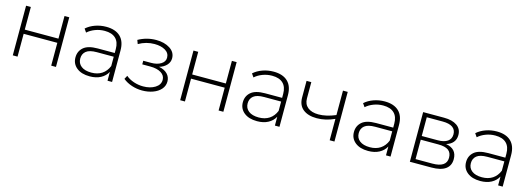

<svg xmlns="http://www.w3.org/2000/svg" viewBox="-2 -1236 5359 1950"><g transform="rotate(15 2677.0 -261.5)"><path d="M108 -522H158V-284H512V-522H562V0H512V-240H158V0H108Z M1152 -331V0H1104V-93Q1079 -47 1031 -21.5Q983 4 916 4Q829 4 778.5 -37Q728 -78 728 -145Q728 -210 774.5 -250.5Q821 -291 923 -291H1102V-333Q1102 -406 1062.5 -444Q1023 -482 947 -482Q895 -482 847.5 -464Q800 -446 767 -416L742 -452Q781 -487 836 -506.5Q891 -526 951 -526Q1048 -526 1100 -476.5Q1152 -427 1152 -331ZM1102 -154V-252H924Q847 -252 812.5 -224Q778 -196 778 -147Q778 -96 816 -66.5Q854 -37 923 -37Q988 -37 1033.5 -67Q1079 -97 1102 -154Z M1694 -149Q1694 -103 1663.5 -68Q1633 -33 1581 -14Q1529 5 1468 5Q1412 5 1358.5 -12.5Q1305 -30 1265 -63L1285 -100Q1320 -70 1368.5 -54Q1417 -38 1467 -38Q1541 -38 1592 -69.5Q1643 -101 1643 -153Q1643 -199 1600.5 -225.5Q1558 -252 1486 -252H1402V-290H1484Q1547 -290 1587.5 -315Q1628 -340 1628 -382Q1628 -431 1583.5 -457.5Q1539 -484 1470 -484Q1382 -484 1304 -439L1289 -479Q1377 -528 1476 -528Q1563 -528 1621 -490.5Q1679 -453 1679 -389Q1679 -348 1650 -317Q1621 -286 1573 -272Q1631 -261 1662.5 -228.5Q1694 -196 1694 -149Z M1868 -522H1918V-284H2272V-522H2322V0H2272V-240H1918V0H1868Z M2912 -331V0H2864V-93Q2839 -47 2791 -21.5Q2743 4 2676 4Q2589 4 2538.5 -37Q2488 -78 2488 -145Q2488 -210 2534.5 -250.5Q2581 -291 2683 -291H2862V-333Q2862 -406 2822.5 -444Q2783 -482 2707 -482Q2655 -482 2607.5 -464Q2560 -446 2527 -416L2502 -452Q2541 -487 2596 -506.5Q2651 -526 2711 -526Q2808 -526 2860 -476.5Q2912 -427 2912 -331ZM2862 -154V-252H2684Q2607 -252 2572.5 -224Q2538 -196 2538 -147Q2538 -96 2576 -66.5Q2614 -37 2683 -37Q2748 -37 2793.5 -67Q2839 -97 2862 -154Z M3490 -522V0H3440V-225Q3347 -182 3254 -182Q3162 -182 3109.5 -224Q3057 -266 3057 -348V-522H3107V-351Q3107 -290 3148 -257Q3189 -224 3261 -224Q3343 -224 3440 -265V-522Z M4080 -331V0H4032V-93Q4007 -47 3959 -21.5Q3911 4 3844 4Q3757 4 3706.5 -37Q3656 -78 3656 -145Q3656 -210 3702.5 -250.5Q3749 -291 3851 -291H4030V-333Q4030 -406 3990.5 -444Q3951 -482 3875 -482Q3823 -482 3775.5 -464Q3728 -446 3695 -416L3670 -452Q3709 -487 3764 -506.5Q3819 -526 3879 -526Q3976 -526 4028 -476.5Q4080 -427 4080 -331ZM4030 -154V-252H3852Q3775 -252 3740.5 -224Q3706 -196 3706 -147Q3706 -96 3744 -66.5Q3782 -37 3851 -37Q3916 -37 3961.5 -67Q4007 -97 4030 -154Z M4707 -140Q4707 -72 4657.5 -36Q4608 0 4509 0H4283V-522H4503Q4590 -522 4639.5 -487.5Q4689 -453 4689 -389Q4689 -343 4663.5 -312.5Q4638 -282 4592 -269Q4707 -249 4707 -140ZM4332 -284H4500Q4567 -284 4603 -309.5Q4639 -335 4639 -383Q4639 -432 4603.5 -456.5Q4568 -481 4500 -481H4332ZM4657 -142Q4657 -195 4623 -220Q4589 -245 4516 -245H4332V-41H4508Q4657 -41 4657 -142Z M5259 -331V0H5211V-93Q5186 -47 5138 -21.5Q5090 4 5023 4Q4936 4 4885.5 -37Q4835 -78 4835 -145Q4835 -210 4881.5 -250.5Q4928 -291 5030 -291H5209V-333Q5209 -406 5169.5 -444Q5130 -482 5054 -482Q5002 -482 4954.5 -464Q4907 -446 4874 -416L4849 -452Q4888 -487 4943 -506.5Q4998 -526 5058 -526Q5155 -526 5207 -476.5Q5259 -427 5259 -331ZM5209 -154V-252H5031Q4954 -252 4919.5 -224Q4885 -196 4885 -147Q4885 -96 4923 -66.5Q4961 -37 5030 -37Q5095 -37 5140.5 -67Q5186 -97 5209 -154Z"/></g></svg>

Font: Montserrat Atlas Light
Style: Regular
Weight: 300
Designer: Julieta Ulanovsky
Foundry: Julieta Ulanovsky
Version: Version 7.200